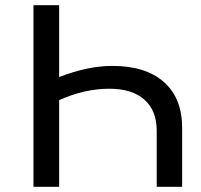

<svg xmlns="http://www.w3.org/2000/svg" viewBox="-20 -720 776 740"><path d="M682 -227V0H584V-216Q584 -294 536.5 -336Q489 -378 402 -378Q305 -378 208 -334V0H109V-700H208V-423Q319 -466 413 -466Q541 -466 611.5 -404Q682 -342 682 -227Z"/></svg>

Font: CMG Sans Medium
Style: Regular
Weight: 500
Designer: Julieta Ulanovsky
Foundry: Julieta Ulanovsky
Version: Version 7.200